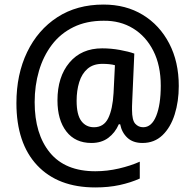

<svg xmlns="http://www.w3.org/2000/svg" viewBox="-20 -736 855 842"><path d="M764 -359Q764 -291 746 -234Q728 -177 692.5 -143Q657 -109 605 -109Q563 -109 538.5 -132Q514 -155 507 -191H501Q485 -154 455 -131.5Q425 -109 381 -109Q310 -109 271 -159.5Q232 -210 232 -296Q232 -399 284.5 -461.5Q337 -524 428 -524Q467 -524 505.5 -517Q544 -510 569 -501L560 -296Q559 -280 559 -269.5Q559 -259 559 -254Q559 -209 573 -193.5Q587 -178 608 -178Q645 -178 665 -227.5Q685 -277 685 -360Q685 -449 652.5 -513Q620 -577 563.5 -611.5Q507 -646 434 -645Q359 -645 302 -617Q245 -589 207.5 -539.5Q170 -490 151 -425.5Q132 -361 132 -288Q132 -148 199 -66.5Q266 15 398 15Q450 15 501.5 3Q553 -9 593 -27V47Q553 65 504.5 75.5Q456 86 398 86Q234 86 143 -11Q52 -108 52 -284Q52 -410 99 -507.5Q146 -605 231.5 -660.5Q317 -716 434 -716Q532 -716 606 -671Q680 -626 722 -545.5Q764 -465 764 -359ZM316 -294Q316 -233 336.5 -205.5Q357 -178 392 -178Q435 -178 454.5 -217.5Q474 -257 478 -328L484 -450Q474 -453 459.5 -454.5Q445 -456 429 -456Q389 -456 364 -434.5Q339 -413 327.5 -376Q316 -339 316 -294Z"/></svg>

Font: Noto Sans Kannada SemiCondensed Medium
Style: Regular
Weight: 500
Width: 4
Designer: Jelle Bosma - Monotype Design Team
Foundry: Monotype Imaging Inc.
Version: Version 2.005; ttfautohint (v1.8.4.7-5d5b)